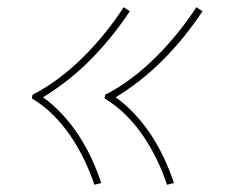

<svg xmlns="http://www.w3.org/2000/svg" viewBox="-20 -607 640 531"><path d="M442 -96Q430 -132 413.5 -166Q397 -200 376 -231Q355 -262 328.5 -288.5Q302 -315 269 -335L271 -345Q310 -365 345.5 -392Q381 -419 412 -450Q443 -481 471 -515.5Q499 -550 523 -587L540 -576Q517 -541 490 -507.5Q463 -474 433 -443.5Q403 -413 369.5 -386.5Q336 -360 300 -338Q329 -317 353.5 -290.5Q378 -264 398 -233.5Q418 -203 433.5 -170Q449 -137 461 -101ZM241 -96Q229 -132 212.5 -166Q196 -200 175 -231Q154 -262 127.5 -288.5Q101 -315 68 -335L70 -345Q109 -365 144.5 -392Q180 -419 211 -450Q242 -481 270 -515.5Q298 -550 322 -587L339 -576Q316 -541 289 -507.5Q262 -474 232 -443.5Q202 -413 168.5 -386.5Q135 -360 99 -338Q128 -317 152.5 -290.5Q177 -264 197 -233.5Q217 -203 232.5 -170Q248 -137 260 -101Z"/></svg>

Font: Iosevka Thin Extended
Style: Italic
Weight: 100
Width: 7
Italic angle: -9°
Monospace: yes
Designer: Belleve Invis
Foundry: Belleve Invis
Version: Version 32.5.0; ttfautohint (v1.8.4)